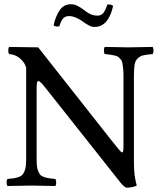

<svg xmlns="http://www.w3.org/2000/svg" viewBox="-20 -866 739 896"><path d="M15.1 2Q10.7 -2.4 10.7 -14.4Q10.7 -26.4 15.1 -30.8Q35.2 -32.7 46.1 -34.4Q57.1 -36.1 68.6 -40.5Q80.1 -44.9 85.2 -51Q90.3 -57.1 95 -68.4Q99.6 -79.6 100.8 -94.7Q102.1 -109.9 102.1 -132.8V-549.8Q97.2 -571.8 75 -591.8Q52.7 -611.8 22.9 -613.8Q18.6 -618.2 18.6 -630.4Q18.6 -642.6 22.9 -647L158.2 -645L501 -210Q543.9 -154.8 548.8 -154.8Q553.7 -154.8 554.9 -161.6Q556.2 -168.5 556.2 -185.1V-512.2Q556.2 -532.2 554.7 -546.1Q553.2 -560.1 551.3 -570.8Q549.3 -581.5 543.7 -588.4Q538.1 -595.2 533 -599.6Q527.8 -604 516.6 -606.7Q505.4 -609.4 496.1 -610.6Q486.8 -611.8 469.2 -613.8Q464.8 -618.2 464.8 -630.4Q464.8 -642.6 469.2 -647Q557.1 -645 580.1 -645Q609.9 -645 691.9 -647Q696.3 -642.6 696.3 -630.4Q696.3 -618.2 691.9 -613.8Q662.1 -610.8 648.2 -607.7Q634.3 -604.5 622.8 -593.8Q611.3 -583 608.2 -564.7Q605 -546.4 605 -512.2V-103Q605 -45.9 618.2 0Q599.1 9.8 568.8 9.8Q555.7 2.9 542 -14.2L192.9 -455.1Q167.5 -487.8 159.2 -487.8Q153.8 -487.8 152.3 -477.5Q150.9 -467.3 150.9 -439V-132.8Q150.9 -109.4 152.1 -94Q153.3 -78.6 158.2 -67.4Q163.1 -56.2 168 -50.3Q172.9 -44.4 184.6 -40.3Q196.3 -36.1 206.8 -34.4Q217.3 -32.7 237.8 -30.8Q242.2 -26.4 242.2 -14.4Q242.2 -2.4 237.8 2Q153.8 0 127 0Q101.1 0 15.1 2ZM434.1 -793Q450.7 -793 460.7 -803.7Q470.7 -814.5 481 -845.2Q496.1 -846.7 507.8 -838.9Q498.5 -792.5 476.6 -766.4Q454.6 -740.2 420.9 -740.2Q414.6 -740.2 408.2 -741.9Q401.9 -743.7 394.3 -747.8Q386.7 -752 382.6 -754.4Q378.4 -756.8 368.9 -763.4Q359.4 -770 356.9 -772Q326.2 -791 303.2 -791Q284.7 -791 274.7 -780Q264.6 -769 256.8 -743.2Q238.3 -739.7 230 -748Q241.2 -795.4 260.3 -820.8Q279.3 -846.2 310.1 -846.2Q318.4 -846.2 326.4 -844.5Q334.5 -842.8 343 -837.9Q351.6 -833 356 -830.6Q360.4 -828.1 370.4 -820.6Q380.4 -813 381.8 -812Q406.7 -793 434.1 -793Z"/></svg>

Font: Common Serif
Style: Regular
Weight: 400
Designer: Philipp H. Poll, Khaled Hosny
Foundry: Stefan Peev, Context Ltd.
Version: Version 1.026